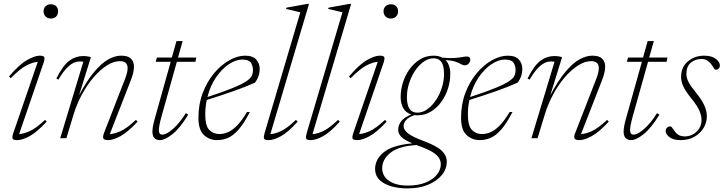

<svg xmlns="http://www.w3.org/2000/svg" viewBox="-20 -730 3822 1014"><path d="M210 -670.5Q210 -686.5 220.8 -697Q231.5 -707.5 248.5 -707.5Q266.5 -707.5 276.8 -697Q287 -686.5 287 -670.5Q287 -654 276.8 -643Q266.5 -632 248.5 -632Q231.5 -632 220.8 -643Q210 -654 210 -670.5ZM51 -29.5 179.5 -403.5Q155 -402 121.2 -385.2Q87.5 -368.5 36.5 -317L27.5 -326Q82.5 -390.5 123.5 -413.2Q164.5 -436 189 -436Q211.5 -436 214.2 -427.2Q217 -418.5 209.5 -396.5L81 -22Q104 -23 136.5 -37.2Q169 -51.5 218 -97L226.5 -87.5Q175 -32 136.5 -11Q98 10 71.5 10Q49 10 46.2 1.2Q43.5 -7.5 51 -29.5Z M288.5 -309.5 277.5 -315Q313 -385.5 346.5 -409.8Q380 -434 418.5 -434Q430.5 -434 442 -432.2Q453.5 -430.5 460 -428L397.5 -226.5Q440 -306.5 479 -352.2Q518 -398 553 -417Q588 -436 619.5 -436Q655.5 -436 671.5 -420.5Q687.5 -405 687.5 -377.5Q687.5 -347 669.5 -302.5L560 -22Q583 -22.5 615.8 -36.8Q648.5 -51 698 -97L706.5 -87.5Q655 -32 616.5 -11Q578 10 551.5 10Q530 10 525.8 1Q521.5 -8 530 -29.5L640 -312Q654 -348 654 -370Q654 -407 613.5 -407Q580 -407 544.2 -384.2Q508.5 -361.5 474.8 -322.2Q441 -283 413.5 -232.5Q386 -182 369 -126.5L330.5 0H298L420 -403.5Q417.5 -404.5 413 -405Q408.5 -405.5 400 -405.5Q370.5 -405.5 342.8 -380.5Q315 -355.5 288.5 -309.5Z M833 -115Q819 -64 819 -43Q819 -19 837.5 -19Q859.5 -19 894.5 -50Q929.5 -81 961.5 -132.5L974 -124.5Q930.5 -53 890.8 -21.5Q851 10 825 10Q785 10 785 -35Q785 -59.5 797 -102L881.5 -403.5H802L808.5 -426H887.5L912 -513H944.5L920 -426H1016.5L1012 -403.5H914Z M1299.5 -138.5Q1268 -77.5 1239.5 -45.2Q1211 -13 1183.2 -1.5Q1155.5 10 1126.5 10Q1086.5 10 1057.2 -16.8Q1028 -43.5 1028 -108Q1028 -180 1051 -240Q1074 -300 1111.2 -344Q1148.5 -388 1191.5 -412Q1234.5 -436 1275 -436Q1315.5 -436 1333.5 -415.2Q1351.5 -394.5 1351.5 -366.5Q1351.5 -326 1326.5 -293.5Q1277 -271 1211.2 -248Q1145.5 -225 1072 -202Q1064 -165 1064 -126.5Q1064 -65.5 1085.2 -43.8Q1106.5 -22 1139 -22Q1158.5 -22 1181.2 -30.8Q1204 -39.5 1229.8 -64.8Q1255.5 -90 1284.5 -138.5ZM1260 -415.5Q1225.5 -415.5 1188.5 -390.8Q1151.5 -366 1121 -321.5Q1090.5 -277 1075.5 -217.5Q1161 -245.5 1209.8 -265.5Q1258.5 -285.5 1281.2 -301Q1304 -316.5 1310 -330.2Q1316 -344 1316 -359.5Q1316 -382.5 1304.8 -399Q1293.5 -415.5 1260 -415.5Z M1566 -665 1490.5 -683 1492.5 -689.5 1603.5 -709.5H1612L1408 -22Q1431 -22.5 1463 -37Q1495 -51.5 1543 -97L1552 -87.5Q1502 -32 1464 -11Q1426 10 1399.5 10Q1377 10 1374.2 1.2Q1371.5 -7.5 1378 -29.5Z M1788.5 -665 1713 -683 1715 -689.5 1826 -709.5H1834.5L1630.5 -22Q1653.5 -22.5 1685.5 -37Q1717.5 -51.5 1765.5 -97L1774.5 -87.5Q1724.5 -32 1686.5 -11Q1648.5 10 1622 10Q1599.5 10 1596.8 1.2Q1594 -7.5 1600.5 -29.5Z M2005.5 -670.5Q2005.5 -686.5 2016.2 -697Q2027 -707.5 2044 -707.5Q2062 -707.5 2072.2 -697Q2082.5 -686.5 2082.5 -670.5Q2082.5 -654 2072.2 -643Q2062 -632 2044 -632Q2027 -632 2016.2 -643Q2005.5 -654 2005.5 -670.5ZM1846.5 -29.5 1975 -403.5Q1950.5 -402 1916.8 -385.2Q1883 -368.5 1832 -317L1823 -326Q1878 -390.5 1919 -413.2Q1960 -436 1984.5 -436Q2007 -436 2009.8 -427.2Q2012.5 -418.5 2005 -396.5L1876.5 -22Q1899.5 -23 1932 -37.2Q1964.5 -51.5 2013.5 -97L2022 -87.5Q1970.5 -32 1932 -11Q1893.5 10 1867 10Q1844.5 10 1841.8 1.2Q1839 -7.5 1846.5 -29.5Z M2132.5 265Q2058.5 265 2009.8 238.8Q1961 212.5 1961 162Q1961 112 2006.2 74.5Q2051.5 37 2157.5 27Q2112 7.5 2097.5 -9Q2083 -25.5 2083 -43.5Q2083 -98.5 2152.5 -125.5Q2124 -134 2110 -158.5Q2096 -183 2096 -218Q2096 -256.5 2108.2 -295Q2120.5 -333.5 2143.5 -365.2Q2166.5 -397 2198.5 -416.5Q2230.5 -436 2270 -436Q2297 -436 2316 -425.5Q2356 -422 2380.2 -423.8Q2404.5 -425.5 2419.2 -428.5Q2434 -431.5 2446 -431.5Q2463.5 -431.5 2463.5 -414.5Q2463.5 -403.5 2455.2 -394.2Q2447 -385 2434 -385Q2425 -385 2415.2 -391Q2405.5 -397 2386.8 -403.8Q2368 -410.5 2333 -413Q2358 -387.5 2358 -339Q2358 -301 2345.8 -262.2Q2333.5 -223.5 2310.5 -191.8Q2287.5 -160 2255.5 -140.5Q2223.5 -121 2184 -121Q2176 -121 2168.5 -122Q2136.5 -110.5 2124 -95.2Q2111.5 -80 2111.5 -65Q2111.5 -43.5 2135.8 -25Q2160 -6.5 2215.5 14Q2284.5 39.5 2312 65.2Q2339.5 91 2339.5 123.5Q2339.5 163 2313 195Q2286.5 227 2240 246Q2193.5 265 2132.5 265ZM2184 -135Q2212 -135 2237.5 -153.5Q2263 -172 2282.8 -202Q2302.5 -232 2313.8 -267.8Q2325 -303.5 2325 -338.5Q2325 -382 2311.5 -402Q2298 -422 2270 -422Q2242 -422 2216.5 -403.5Q2191 -385 2171.2 -355Q2151.5 -325 2140.2 -289.2Q2129 -253.5 2129 -218.5Q2129 -175 2142.5 -155Q2156 -135 2184 -135ZM1998.5 157.5Q1998.5 200.5 2034.8 225.2Q2071 250 2133 250Q2189.5 250 2228.5 233.8Q2267.5 217.5 2287.8 191.8Q2308 166 2308 138Q2308 121 2299.2 105.5Q2290.5 90 2266.5 74.5Q2242.5 59 2195.5 42Q2187 39 2179.5 36Q2086 41.5 2042.2 76.8Q1998.5 112 1998.5 157.5Z M2686.5 -138.5Q2655 -77.5 2626.5 -45.2Q2598 -13 2570.2 -1.5Q2542.5 10 2513.5 10Q2473.5 10 2444.2 -16.8Q2415 -43.5 2415 -108Q2415 -180 2438 -240Q2461 -300 2498.2 -344Q2535.5 -388 2578.5 -412Q2621.5 -436 2662 -436Q2702.5 -436 2720.5 -415.2Q2738.5 -394.5 2738.5 -366.5Q2738.5 -326 2713.5 -293.5Q2664 -271 2598.2 -248Q2532.5 -225 2459 -202Q2451 -165 2451 -126.5Q2451 -65.5 2472.2 -43.8Q2493.5 -22 2526 -22Q2545.5 -22 2568.2 -30.8Q2591 -39.5 2616.8 -64.8Q2642.5 -90 2671.5 -138.5ZM2647 -415.5Q2612.5 -415.5 2575.5 -390.8Q2538.5 -366 2508 -321.5Q2477.5 -277 2462.5 -217.5Q2548 -245.5 2596.8 -265.5Q2645.5 -285.5 2668.2 -301Q2691 -316.5 2697 -330.2Q2703 -344 2703 -359.5Q2703 -382.5 2691.8 -399Q2680.5 -415.5 2647 -415.5Z M2777 -309.5 2766 -315Q2801.5 -385.5 2835 -409.8Q2868.5 -434 2907 -434Q2919 -434 2930.5 -432.2Q2942 -430.5 2948.5 -428L2886 -226.5Q2928.5 -306.5 2967.5 -352.2Q3006.5 -398 3041.5 -417Q3076.5 -436 3108 -436Q3144 -436 3160 -420.5Q3176 -405 3176 -377.5Q3176 -347 3158 -302.5L3048.5 -22Q3071.5 -22.5 3104.2 -36.8Q3137 -51 3186.5 -97L3195 -87.5Q3143.5 -32 3105 -11Q3066.5 10 3040 10Q3018.5 10 3014.2 1Q3010 -8 3018.5 -29.5L3128.5 -312Q3142.5 -348 3142.5 -370Q3142.5 -407 3102 -407Q3068.5 -407 3032.8 -384.2Q2997 -361.5 2963.2 -322.2Q2929.5 -283 2902 -232.5Q2874.5 -182 2857.5 -126.5L2819 0H2786.5L2908.5 -403.5Q2906 -404.5 2901.5 -405Q2897 -405.5 2888.5 -405.5Q2859 -405.5 2831.2 -380.5Q2803.5 -355.5 2777 -309.5Z M3321.5 -115Q3307.5 -64 3307.5 -43Q3307.5 -19 3326 -19Q3348 -19 3383 -50Q3418 -81 3450 -132.5L3462.5 -124.5Q3419 -53 3379.2 -21.5Q3339.5 10 3313.5 10Q3273.5 10 3273.5 -35Q3273.5 -59.5 3285.5 -102L3370 -403.5H3290.5L3297 -426H3376L3400.5 -513H3433L3408.5 -426H3505L3500.5 -403.5H3402.5Z M3518.5 -62.5Q3525.5 -62.5 3531.2 -53.5Q3537 -44.5 3546 -33Q3565 -9.5 3594.5 -9.5Q3632.5 -9.5 3658.8 -34.8Q3685 -60 3685 -96Q3685 -119 3673.8 -145.2Q3662.5 -171.5 3630.5 -211Q3598.5 -251 3587.8 -276Q3577 -301 3577 -322.5Q3577 -376 3613.2 -406Q3649.5 -436 3699 -436Q3738.5 -436 3760.2 -419.2Q3782 -402.5 3782 -384.5Q3782 -375 3776.2 -368.5Q3770.5 -362 3759 -362Q3754 -362 3748.8 -371.8Q3743.5 -381.5 3734.5 -393Q3725.5 -404.5 3713.2 -411.5Q3701 -418.5 3685 -418.5Q3651.5 -418.5 3628.2 -398.8Q3605 -379 3605 -339Q3605 -319 3616 -297.5Q3627 -276 3657 -239Q3687 -202 3700 -172.8Q3713 -143.5 3713 -115.5Q3713 -83 3695.8 -54.2Q3678.5 -25.5 3647.5 -7.8Q3616.5 10 3574.5 10Q3536 10 3515.8 -5.5Q3495.5 -21 3495.5 -38Q3495.5 -48 3502.5 -55.2Q3509.5 -62.5 3518.5 -62.5Z"/></svg>

Font: Newsreader 16pt ExtraLight
Style: Italic
Weight: 275
Italic angle: -17°
Designer: Hugues Gentile
Foundry: Production Type
Version: Version 1.003; ttfautohint (v1.8.3)